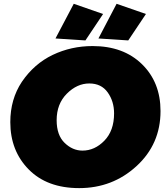

<svg xmlns="http://www.w3.org/2000/svg" viewBox="-20 -952 846 988"><path d="M419.5 -744 265.5 -754 359.5 -932.5 510.5 -880ZM640 -744 486.5 -754 580 -932.5 731 -880ZM387.5 16Q222.5 16 127.8 -80Q33 -176 33 -323.5Q33 -441.5 92.5 -531Q156 -624 251.2 -669.5Q346.5 -715 456.5 -715Q615 -715 710.5 -621.8Q806 -528.5 806 -380.5Q806 -210.5 682.5 -97.2Q559 16 387.5 16ZM404.5 -177Q467.5 -177 517.2 -228.2Q567 -279.5 567 -368.5Q567 -430.5 534.2 -476.5Q501.5 -522.5 439.5 -522.5Q376.5 -522.5 324 -470Q271.5 -417.5 271.5 -333.5Q271.5 -256.5 312.5 -216.8Q353.5 -177 404.5 -177Z"/></svg>

Font: Argentum Sans Black
Style: Italic
Weight: 900
Italic angle: -11°
Designer: Julieta Ulanovsky (font), Cristiano Sobral (main changes and remaster)
Foundry: Julieta Ulanovsky (font), Cristiano Sobral (main changes and remaster)
Version: Version 2.007;June 15, 2022;FontCreator 14.0.0.2814 64-bit; 